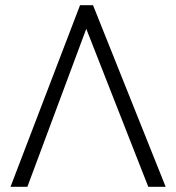

<svg xmlns="http://www.w3.org/2000/svg" viewBox="-20 -720 679 740"><path d="M20.5 0 288.5 -700H338.5L618.5 0H551.5L312.5 -609L85.5 0Z"/></svg>

Font: Geologica Roman Thin
Style: Regular
Weight: 250
Designer: Sindre Bremnes, Frode Helland
Foundry: Monokrom Skriftforlag AS
Version: Version 1.010;gftools[0.9.28]